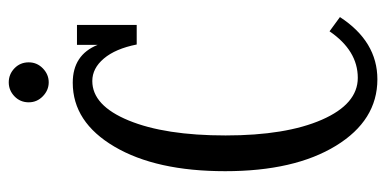

<svg xmlns="http://www.w3.org/2000/svg" viewBox="-243 -634 887 441"><g transform="rotate(-90 200.5 -413.5)"><path d="M186 -791Q186 -810.5 199.7 -823.7Q213.4 -836.9 231.9 -836.9Q250.5 -836.9 264.2 -823.7Q277.8 -810.5 277.8 -791Q277.8 -772 263.9 -758.5Q250 -745.1 231.9 -745.1Q213.9 -745.1 200 -758.5Q186 -772 186 -791ZM349.1 -100.1 381.8 -76.2Q325.7 9.8 238.8 9.8Q144.5 9.8 86.2 -85.4Q27.8 -180.7 27.8 -339.8Q27.8 -498.5 84.2 -594.2Q140.6 -689.9 231 -689.9Q294.9 -689.9 317.9 -632.8V-680.2H363.8V-543H318.8Q309.1 -591.8 286.6 -618.4Q264.2 -645 234.9 -645Q178.7 -645 144.3 -561.5Q109.9 -478 109.9 -338.9Q109.9 -200.2 146 -117.7Q182.1 -35.2 242.2 -35.2Q304.7 -35.2 349.1 -100.1Z"/></g></svg>

Font: Margherita
Style: Regular
Weight: 400
Designer: James Puckett
Foundry: Dunwich Type Founders
Version: Version 1.008;hotconv 1.0.109;makeotfexe 2.5.65596